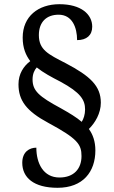

<svg xmlns="http://www.w3.org/2000/svg" viewBox="-20 -780 544 914"><path d="M254 114C375 114 434 38 434 -64C434 -107 422 -140 403 -166C433 -195 460 -241 460 -291C460 -371 409 -418 293 -479C209 -522 165 -543 165 -613C165 -675 201 -710 259 -710C324 -710 347 -649 347 -589C392 -589 419 -612 419 -653C419 -712 366 -760 263 -760C162 -760 88 -702 88 -601C88 -551 103 -517 124 -489C92 -465 68 -428 68 -379C68 -301 106 -251 210 -195C349 -120 368 -93 368 -37C368 23 332 65 263 65C186 65 153 -3 153 -77C121 -77 86 -58 86 -5C86 65 140 114 254 114ZM369 -200C345 -221 310 -242 269 -265C165 -321 135 -348 135 -402C135 -428 144 -447 155 -459C186 -434 225 -413 268 -391C364 -339 385 -304 385 -259C385 -235 378 -214 369 -200Z"/></svg>

Font: Noto Serif Devanagari SemiCondensed Medium
Style: Regular
Weight: 500
Width: 4
Designer: Universal Thirst, Indian Type Foundry and the Monotype Design Team
Foundry: Monotype Imaging Inc.
Version: Version 2.004